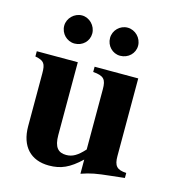

<svg xmlns="http://www.w3.org/2000/svg" viewBox="-103 -751 762 850"><g transform="rotate(15 278.0 -326.0)"><path d="M443 -600C443 -636 413 -666 378 -666C343 -666 314 -637 314 -602C314 -566 342 -537 377 -537C414 -537 443 -565 443 -600ZM233 -600C233 -636 203 -666 169 -666C134 -666 104 -636 104 -602C104 -566 133 -537 168 -537C205 -537 233 -565 233 -600ZM538 -20V-43C494 -45 481 -61 481 -105V-461H281V-437C331 -433 342 -419 342 -374V-98C311 -64 289 -51 260 -51C224 -51 204 -71 204 -127V-461H16V-437C57 -429 65 -418 65 -372V-131C65 -38 115 14 198 14C253 14 291 -3 343 -52V13C386 -2 410 -6 475 -13Z"/></g></svg>

Font: XITS Math
Style: Bold
Weight: 700
Designer: MicroPress Inc., with final additions and corrections provided by Coen Hoffman, Elsevier (retired)
Version: Version 1.105